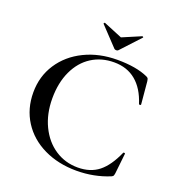

<svg xmlns="http://www.w3.org/2000/svg" viewBox="-145 -922 972 1052"><g transform="rotate(20 341.5 -396.0)"><path d="M601 -605Q609 -601 611 -597.5Q613 -594 615 -582L627 -450Q627 -447 622 -446Q617 -445 615 -449Q589 -531 537.5 -574Q486 -617 410 -617Q336 -617 279 -580.5Q222 -544 190 -475.5Q158 -407 158 -316Q158 -226 192 -155.5Q226 -85 285 -46Q344 -7 418 -7Q491 -7 539.5 -45.5Q588 -84 625 -168Q626 -171 631 -170Q636 -169 636 -167L623 -48Q621 -36 619 -32.5Q617 -29 609 -25Q519 12 417 12Q311 12 227 -28.5Q143 -69 96 -142.5Q49 -216 49 -311Q49 -405 97.5 -479Q146 -553 231 -594.5Q316 -636 422 -636Q533 -636 601 -605ZM282 -797Q282 -799 284.5 -801.5Q287 -804 288 -803L397 -758L505 -804H506Q509 -804 511 -801.5Q513 -799 510 -797L408 -687Q404 -683 397 -683Q389 -683 385 -687L282 -796Z"/></g></svg>

Font: Cormorant Infant SemiBold
Style: Regular
Weight: 600
Designer: Christian Thalmann (Catharsis Fonts)
Foundry: Catharsis Fonts
Version: Version 4.000